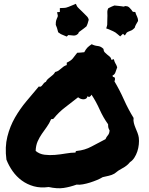

<svg xmlns="http://www.w3.org/2000/svg" viewBox="-20 -977 784 1007"><path d="M235.4 3.9Q192.4 9.8 157.2 0Q122.1 -9.8 94.2 -30.3Q66.4 -50.8 46.4 -79.1Q26.4 -107.4 13.7 -139.6Q4.9 -206.1 18.6 -260.3Q32.2 -314.5 58.6 -360.4Q85 -406.2 118.7 -446.3Q152.3 -486.3 183.6 -523.4Q190.4 -520.5 194.8 -523.4Q199.2 -526.4 202.6 -531.2Q206.1 -536.1 210.4 -541Q214.8 -545.9 220.7 -547.9Q224.6 -556.6 231 -562.5Q237.3 -568.4 244.6 -573.7Q252 -579.1 258.3 -585Q264.6 -590.8 269.5 -599.6Q279.3 -601.6 286.6 -606.4Q293.9 -611.3 300.3 -617.2Q306.6 -623 313.5 -627.9Q320.3 -632.8 330.1 -635.7V-648.4Q351.6 -658.2 361.3 -669.9Q371.1 -681.6 384.8 -700.2Q395.5 -701.2 401.9 -701.2Q408.2 -701.2 421.9 -703.1Q430.7 -719.7 438.5 -727.5Q446.3 -735.4 460.9 -745.1Q475.6 -737.3 492.2 -735.8Q508.8 -734.4 522.5 -720.7Q523.4 -709 529.3 -702.6Q535.2 -696.3 542 -690.9Q548.8 -685.5 555.7 -679.7Q562.5 -673.8 564.5 -663.1Q569.3 -663.1 570.8 -665Q572.3 -667 577.1 -666Q579.1 -658.2 581.1 -653.3Q583 -648.4 585.4 -644.5Q587.9 -640.6 590.3 -635.7Q592.8 -630.9 594.7 -624Q589.8 -612.3 585.9 -599.1Q582 -585.9 570.3 -581.1Q570.3 -573.2 576.2 -572.8Q582 -572.3 583 -565.4Q584 -556.6 580.1 -550.8Q607.4 -504.9 629.9 -454.6Q652.3 -404.3 680.7 -358.4Q678.7 -344.7 682.1 -331.5Q685.5 -318.4 690.9 -305.7Q696.3 -293 701.2 -280.3Q706.1 -267.6 708 -254.9Q710 -238.3 708 -219.2Q706.1 -200.2 700.2 -182.6Q694.3 -165 684.6 -149.9Q674.8 -134.8 662.1 -127Q646.5 -107.4 623 -95.2Q599.6 -83 580.1 -66.4Q566.4 -58.6 550.8 -55.2Q535.2 -51.8 518.6 -47.9Q505.9 -40 488.3 -32.7Q470.7 -25.4 452.1 -19.5Q433.6 -13.7 415 -10.3Q396.5 -6.8 381.8 -8.8Q346.7 3.9 313.5 8.8Q280.3 13.7 235.4 3.9ZM248 -351.6Q238.3 -329.1 225.1 -311Q211.9 -293 199.2 -274.4Q186.5 -255.9 177.2 -234.9Q168 -213.9 167 -185.5Q186.5 -168.9 213.4 -165.5Q240.2 -162.1 268.6 -164.6Q296.9 -167 325.2 -171.9Q353.5 -176.8 376 -176.8Q376 -185.5 383.8 -185.5Q424.8 -189.5 460 -208.5Q495.1 -227.5 533.2 -247.1Q538.1 -258.8 545.9 -267.6Q553.7 -276.4 554.7 -293Q549.8 -301.8 548.3 -307.6Q546.9 -313.5 546.9 -325.2Q521.5 -360.4 502.9 -401.9Q484.4 -443.4 460 -480.5Q458 -475.6 452.1 -470.7Q446.3 -465.8 439.5 -472.7Q436.5 -462.9 430.7 -459.5Q424.8 -456.1 417.5 -456.1Q410.2 -456.1 402.8 -459Q395.5 -461.9 389.6 -466.8Q355.5 -439.5 321.8 -414.1Q288.1 -388.7 260.7 -354.5Q255.9 -351.6 254.9 -352.5Q253.9 -353.5 248 -351.6ZM703.1 -877.9 704.1 -867.2Q697.3 -855.5 692.9 -847.7Q688.5 -839.8 686.5 -831.1Q675.8 -820.3 669.9 -817.9Q664.1 -815.4 659.2 -813.5Q648.4 -809.6 644.5 -805.7L634.8 -791L625 -799.8L610.4 -786.1Q599.6 -794.9 594.7 -799.3Q589.8 -803.7 585.4 -806.6Q581.1 -809.6 573.7 -813Q566.4 -816.4 550.8 -823.2L537.1 -828.1L541 -840.8Q543 -845.7 542.5 -858.4Q542 -871.1 543 -879.9Q543.9 -895.5 543 -909.2Q542 -922.9 547.9 -933.6Q568.4 -944.3 580.1 -948.2Q589.8 -947.3 598.6 -946.3Q607.4 -945.3 616.2 -944.3Q623 -943.4 625 -942.9Q627 -942.4 627.4 -942.4Q627.9 -942.4 629.9 -942.9Q631.8 -943.4 637.7 -945.3L649.4 -943.4Q656.2 -940.4 660.6 -935.1Q665 -929.7 669.9 -924.8Q673.8 -917 677.7 -915L689.5 -914.1L693.4 -902.3Q698.2 -892.6 699.7 -888.2Q701.2 -883.8 703.1 -877.9ZM411.1 -916Q421.9 -904.3 432.6 -894.5Q443.4 -884.8 445.3 -873Q441.4 -857.4 439 -851.6Q436.5 -845.7 433.6 -838.9Q420.9 -828.1 404.3 -816.4Q398.4 -811.5 396.5 -810.5Q394.5 -809.6 394 -809.1Q393.6 -808.6 393.1 -807.1Q392.6 -805.7 389.6 -799.8L379.9 -793Q372.1 -790 365.2 -790.5Q358.4 -791 351.6 -792Q348.6 -792 344.2 -792.5Q339.8 -793 337.9 -793L330.1 -785.2L318.4 -790Q307.6 -794.9 303.2 -796.4Q298.8 -797.9 293.9 -801.8L285.2 -807.6Q281.2 -822.3 278.8 -830.6Q276.4 -838.9 272.5 -846.7Q272.5 -863.3 274.4 -869.1Q276.4 -875 278.3 -879.9Q284.2 -890.6 283.2 -895.5L279.3 -913.1L293.9 -914.1V-934.6Q307.6 -935.5 314.5 -935.5Q321.3 -935.5 327.1 -937Q333 -938.5 340.3 -941.4Q347.7 -944.3 364.3 -951.2L377.9 -957L383.8 -944.3Q385.7 -940.4 395 -931.6Q404.3 -922.9 411.1 -916Z"/></svg>

Font: Permanent Marker
Style: Regular
Weight: 400
Designer: Font Diner, Inc
Foundry: Font Diner, Inc
Version: Version 1.001